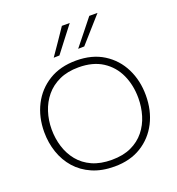

<svg xmlns="http://www.w3.org/2000/svg" viewBox="-168 -1106 1155 1251"><g transform="rotate(-20 409.0 -480.5)"><path d="M412.5 9.5Q325 9.5 258.5 -19.5Q192 -48.5 147.2 -99.2Q102.5 -150 79.8 -216.5Q57 -283 57 -357.5Q57 -461.5 99.5 -544.8Q142 -628 221.2 -676.8Q300.5 -725.5 410.5 -725.5Q522 -725.5 600.5 -676Q679 -626.5 720.2 -543.2Q761.5 -460 761.5 -358Q761.5 -252.5 719 -169.5Q676.5 -86.5 598.5 -38.5Q520.5 9.5 412.5 9.5ZM410.5 -37.5Q489 -37.5 545.5 -63.8Q602 -90 638.5 -135.5Q675 -181 692.2 -238.2Q709.5 -295.5 709.5 -358Q709.5 -447 676.2 -519.8Q643 -592.5 576.5 -635.5Q510 -678.5 410.5 -678.5Q333.5 -678.5 276.8 -652.2Q220 -626 182.8 -581Q145.5 -536 127 -478.2Q108.5 -420.5 108.5 -358Q108.5 -294.5 126.5 -236.8Q144.5 -179 181.2 -134Q218 -89 275 -63.2Q332 -37.5 410.5 -37.5ZM450.5 -792.5Q485.5 -836.5 521.5 -881Q557 -925.5 592 -969.5H649Q609.5 -925 571 -881.5Q532 -837.5 493 -793.5ZM281 -792.5Q312 -837 342 -881Q372 -925 402 -969.5H456.5Q422 -925 388.5 -881.5Q355 -837.5 321 -793.5Z"/></g></svg>

Font: Heraclito ExtraLight
Style: Regular
Weight: 200
Designer: Kostas Bartsokas (font) & Cristiano Sobral (main changes)
Foundry: Kostas Bartsokas (font) & Cristiano Sobral (main changes)
Version: Version 1.00;July 8, 2020;FontCreator 13.0.0.2655 64-bit